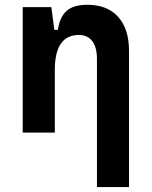

<svg xmlns="http://www.w3.org/2000/svg" viewBox="-20 -547 626 792"><path d="M379.9 224.6V-304.2Q379.9 -351.6 360.6 -377.2Q341.3 -402.8 305.5 -402.8Q206.1 -402.8 206.1 -258.3L175.8 -423.8H218.8Q226.1 -476.1 254.4 -501.7Q282.7 -527.3 340.3 -527.3Q422.4 -527.3 467.3 -477.5Q512.2 -427.7 512.2 -336.9V224.6ZM73.7 0V-517.6H191.9L206.1 -408.2V0Z"/></svg>

Font: Cascadia Mono PL
Style: Regular
Weight: 400
Monospace: yes
Designer: Aaron Bell
Foundry: Saja Typeworks
Version: Version 2102.003